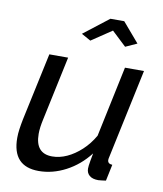

<svg xmlns="http://www.w3.org/2000/svg" viewBox="-83 -798 743 875"><g transform="rotate(10 288.5 -360.0)"><path d="M155 10Q33 10 33 -122Q33 -141 36 -162.5Q39 -184 44 -209L111 -522H198L135 -226Q126 -186 126 -157Q126 -66 204 -66Q238 -66 272 -81.5Q306 -97 337.5 -126Q369 -155 392 -195L461 -522H549L461 -108Q460 -104 459.5 -101Q459 -98 459 -95Q459 -77 481 -76L465 0Q454 1 445.5 2.5Q437 4 430 4Q403 4 389 -8Q375 -20 375 -40Q375 -46 376 -54.5Q377 -63 379.5 -77Q382 -91 386 -112Q341 -54 280 -22Q219 10 155 10ZM241 -640 357 -730H421L498 -640L445 -616L378 -679L284 -616Z"/></g></svg>

Font: Raleway Thin Medium
Style: Italic
Weight: 500
Italic angle: -12°
Version: Version 4.026